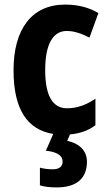

<svg xmlns="http://www.w3.org/2000/svg" viewBox="-20 -577 474 837"><path d="M359 128C359 79 325 48 273 37L285 9C328 5 364 -7 396 -31V-147C357 -120 317 -105 272 -105C210 -105 177 -159 177 -271C177 -383 210 -442 271 -442C303 -442 335 -431 370 -413L409 -520C370 -543 324 -557 264 -557C116 -557 39 -447 39 -271C39 -101 98 -12 212 7L180 80C228 85 253 101 253 127C253 150 237 161 210 161C193 161 172 159 154 154V231C173 237 198 240 227 240C317 240 359 198 359 128Z"/></svg>

Font: Noto Sans Myanmar Condensed
Style: Bold
Weight: 700
Width: 3
Designer: Monotype Design Team
Foundry: Monotype Imaging Inc.
Version: Version 2.107